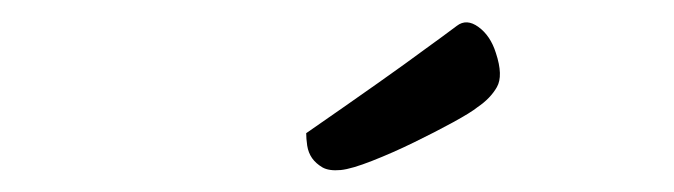

<svg xmlns="http://www.w3.org/2000/svg" viewBox="-20 -703 607 173"><path d="M391.6 -679.7Q400.4 -686.5 411.1 -678.7Q421.9 -670.9 426.8 -655.3Q433.6 -634.8 427.7 -624.5Q421.9 -614.3 410.2 -606.4Q404.3 -601.6 388.2 -592.8Q372.1 -584 353 -574.7Q334 -565.4 315.4 -558.1Q296.9 -550.8 287.1 -549.8Q276.4 -548.8 270.5 -552.2Q264.6 -555.7 261.2 -560.5Q257.8 -565.4 256.8 -571.8Q255.9 -578.1 255.9 -583Q332 -635.7 362.3 -658.2Q379.9 -670.9 391.6 -679.7Z"/></svg>

Font: Satisfy
Style: Regular
Weight: 400
Designer: Font Diner, Inc
Foundry: Font Diner, Inc
Version: Version 1.000